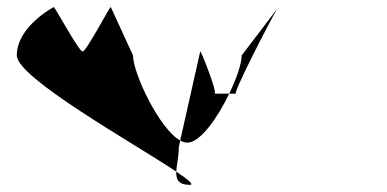

<svg xmlns="http://www.w3.org/2000/svg" viewBox="-20 -558 1083 537"><path d="M27 -403C27 -340 355 -157 473 -78C474 -97 480 -120 480 -146L484 -165C426 -197 352 -353 352 -403L290 -538C290 -546 222 -414 211 -414C200 -414 130 -546 130 -538C130 -538 27 -484 27 -403ZM473 -78C472 -56 479 -41 511 -41C524 -41 507 -55 473 -78ZM484 -165C491 -161 498 -159 504 -159C540 -159 589 -229 621 -296H580C590 -296 540 -422 540 -414ZM621 -296H640C630 -296 735 -499 755 -533L656 -403C656 -381 642 -339 621 -296ZM755 -533 758 -538C758 -538 757 -537 755 -533Z"/></svg>

Font: Ampere
Style: Regular
Weight: 400
Version: Version 1